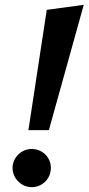

<svg xmlns="http://www.w3.org/2000/svg" viewBox="-20 -772 368 798"><path d="M174.3 -731 328.1 -752 183.1 -231H98.1ZM56.2 -17.6Q44.9 -28.3 38.6 -43.2Q32.2 -58.1 32.2 -74.2Q32.2 -90.3 38.6 -104.7Q44.9 -119.1 56.2 -129.9Q80.1 -152.8 112.3 -152.8Q128.4 -152.8 143.1 -146.7Q157.7 -140.6 168.5 -129.9Q179.2 -119.1 185.3 -104.7Q191.4 -90.3 191.4 -74.2Q191.4 -58.1 185.3 -43.2Q179.2 -28.3 168.5 -17.6Q157.7 -6.8 143.1 -0.5Q128.4 5.9 112.3 5.9Q96.2 5.9 81.8 -0.2Q67.4 -6.3 56.2 -17.6Z"/></svg>

Font: Pattaya
Style: Regular
Weight: 400
Designer: Pablo Impallari / Thai characters Designed by Thanarat Vachiruckul and Suppakit Chalermlarp
Foundry: Pablo Impallari
Version: Version 2.000